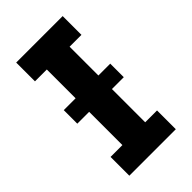

<svg xmlns="http://www.w3.org/2000/svg" viewBox="-225 -808 882 882"><g transform="rotate(-45 216.0 -367.5)"><path d="M65 0H367V-122H290V-613H367V-735H65V-613H142V-122H65ZM65 -338H367V-426H65Z"/></g></svg>

Font: Iosevka Sparkle Heavy
Style: Regular
Weight: 900
Designer: Belleve Invis
Foundry: Belleve Invis
Version: Version 4.5.0; ttfautohint (v1.8.3)